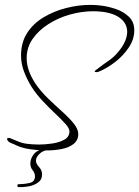

<svg xmlns="http://www.w3.org/2000/svg" viewBox="-20 -602 569 785"><path d="M171 13Q127 13 85 5Q63 0 48.5 -7Q34 -14 23 -18Q9 -25 9 -34Q9 -38 15 -38Q17 -38 19 -38Q21 -38 24 -36Q39 -30 56 -23Q73 -16 91 -14Q99 -13 112 -12Q125 -11 139 -11Q166 -11 195 -15.5Q224 -20 244 -31.5Q264 -43 264 -65Q264 -77 248 -95Q232 -113 207 -136.5Q182 -160 155.5 -188Q129 -216 109 -247Q91 -276 78.5 -308.5Q66 -341 66 -375Q66 -429 91.5 -468Q117 -507 159.5 -532Q202 -557 251.5 -569.5Q301 -582 349 -582Q373 -582 394 -579Q421 -576 452.5 -565.5Q484 -555 506.5 -534Q529 -513 529 -478Q529 -441 506 -407Q483 -373 449.5 -347.5Q416 -322 384 -309Q378 -307 374 -307Q367 -307 367 -310Q367 -312 372 -315.5Q377 -319 378 -320Q401 -338 422.5 -352.5Q444 -367 461 -387Q481 -410 490.5 -431.5Q500 -453 500 -472Q500 -504 473.5 -526Q447 -548 397 -554Q388 -555 379 -555.5Q370 -556 361 -556Q314 -556 266 -542.5Q218 -529 178 -503.5Q138 -478 113.5 -443Q89 -408 89 -364Q89 -313 127 -257Q148 -227 177 -199Q206 -171 234.5 -145.5Q263 -120 281.5 -97Q300 -74 300 -54Q300 -29 281.5 -14Q263 1 233.5 7Q204 13 171 13ZM56 163Q51 163 51 156Q51 151 57 151Q79 151 101 146Q123 141 123 119Q123 106 113.5 94Q104 82 104 67Q104 46 119 27.5Q134 9 162 9Q168 9 168 13Q154 15 140.5 28Q127 41 127 55Q127 67 139.5 80.5Q152 94 152 111Q152 133 134.5 145Q117 157 94 160.5Q71 164 56 163Z"/></svg>

Font: Waterfall
Style: Regular
Weight: 400
Designer: Robert E. Leuschke
Foundry: Robert E. Leuschke
Version: Version 1.010; ttfautohint (v1.8.3)